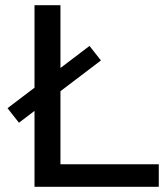

<svg xmlns="http://www.w3.org/2000/svg" viewBox="-20 -720 642 740"><path d="M113 -700H213V-87H592V0H113ZM9 -303 325 -543 369 -487 53 -247Z"/></svg>

Font: Montserrat Alternates Medium
Style: Regular
Weight: 500
Designer: Julieta Ulanovsky
Foundry: Julieta Ulanovsky
Version: Version 7.200